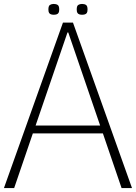

<svg xmlns="http://www.w3.org/2000/svg" viewBox="-24 -956 691 976"><path d="M-4 0 296 -841H347L647 0H594L499 -278H143L48 0ZM157 -318H485L323 -791H319ZM393 -881Q386 -881 379.5 -883Q373 -885 369.5 -890.5Q366 -896 366 -908Q366 -926 374 -931Q382 -936 393 -936Q405 -936 413 -931Q421 -926 421 -908Q421 -896 417.5 -890.5Q414 -885 407.5 -883Q401 -881 393 -881ZM249 -881Q242 -881 235.5 -883Q229 -885 225.5 -890.5Q222 -896 222 -908Q222 -926 230 -931Q238 -936 249 -936Q261 -936 269 -931Q277 -926 277 -908Q277 -896 273.5 -890.5Q270 -885 263.5 -883Q257 -881 249 -881Z"/></svg>

Font: Matangi Light
Style: Regular
Weight: 300
Designer: Prashant Pant
Foundry: The Graphic Ant
Version: Version 3.002